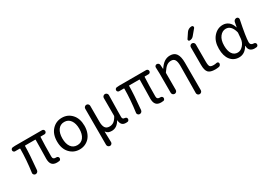

<svg xmlns="http://www.w3.org/2000/svg" viewBox="8 -1790 4176 3000"><g transform="rotate(-30 2096.0 -289.5)"><path d="M541 12.7Q479.5 12.7 451.2 -21Q422.9 -54.7 422.9 -122.1Q422.9 -148.4 425.8 -273.4Q428.7 -398.4 428.7 -460.9Q428.7 -467.8 421.9 -467.8H243.2Q236.3 -467.8 236.3 -460.9Q235.4 -313.5 209 -41Q207 -21.5 192.4 -8.8Q178.7 2.9 161.1 2.9Q159.2 2.9 158.2 2.9Q139.6 2 127.9 -12.7Q118.2 -24.4 118.2 -39.1Q118.2 -42 119.1 -45.9Q149.4 -261.7 150.4 -460.9Q150.4 -467.8 142.6 -467.8H59.6Q45.9 -467.8 35.6 -478Q25.4 -488.3 25.4 -502.9Q25.4 -517.6 35.2 -528.3Q44.9 -539.1 59.6 -540L102.5 -543H589.8Q605.5 -543 616.2 -532.2Q627 -521.5 627 -505.9Q627 -490.2 616.2 -479Q605.5 -467.8 589.8 -467.8H524.4Q516.6 -467.8 516.6 -460.9Q508.8 -319.3 508.8 -116.2Q508.8 -87.9 521.5 -75.7Q534.2 -63.5 559.6 -63.5Q564.5 -63.5 569.3 -63.5Q584 -64.5 595.7 -56.2Q607.4 -47.9 610.4 -33.2Q612.3 -18.6 604.5 -5.4Q596.7 7.8 582 9.8Q563.5 12.7 541 12.7Z M952.1 12.7Q846.7 12.7 775.4 -63.5Q704.1 -139.6 704.1 -271.5Q704.1 -403.3 775.4 -480Q846.7 -556.6 952.6 -556.6Q1058.6 -556.6 1128.9 -480Q1199.2 -403.3 1199.2 -271.5Q1199.2 -205.1 1179.7 -150.9Q1160.2 -96.7 1126.5 -61Q1092.8 -25.4 1048.3 -6.3Q1003.9 12.7 952.1 12.7ZM1105.5 -271.5Q1105.5 -367.2 1064.9 -424.3Q1024.4 -481.4 952.6 -481.4Q880.9 -481.4 840.3 -424.3Q799.8 -367.2 799.8 -271.5Q799.8 -174.8 839.8 -119.1Q879.9 -63.5 952.1 -63.5Q1024.4 -63.5 1064.9 -119.1Q1105.5 -174.8 1105.5 -271.5Z M1387.7 201.2Q1369.1 201.2 1355.5 187.5Q1341.8 173.8 1341.8 155.3V-496.1Q1341.8 -514.6 1355.5 -527.8Q1369.1 -541 1387.7 -541Q1406.2 -541 1419.4 -527.8Q1432.6 -514.6 1432.6 -496.1V-208Q1432.6 -135.7 1456.5 -100.1Q1480.5 -64.5 1533.2 -64.5Q1573.2 -64.5 1606 -84.5Q1638.7 -104.5 1672.9 -163.1Q1676.8 -168.9 1676.8 -176.8V-495.1Q1676.8 -514.6 1690.4 -527.8Q1704.1 -541 1723.1 -541Q1742.2 -541 1754.9 -527.3Q1768.6 -514.6 1768.6 -496.1Q1768.6 -492.2 1766.6 -372.1Q1764.6 -276.4 1763.7 -216.8Q1762.7 -157.2 1762.7 -104.5Q1762.7 -62.5 1800.8 -61.5Q1815.4 -60.5 1827.1 -53.2Q1838.9 -45.9 1840.8 -32.2Q1841.8 -28.3 1841.8 -24.4Q1841.8 -13.7 1835.9 -3.9Q1829.1 9.8 1813.5 12.7Q1799.8 14.6 1783.2 14.6Q1737.3 14.6 1713.9 -10.3Q1690.4 -35.2 1685.5 -88.9Q1684.6 -89.8 1683.6 -89.8Q1682.6 -89.8 1682.6 -88.9Q1624 12.7 1531.2 12.7Q1497.1 12.7 1472.7 2.9Q1448.2 -6.8 1429.7 -33.2Q1428.7 -34.2 1427.2 -33.7Q1425.8 -33.2 1425.8 -32.2L1430.7 158.2Q1430.7 174.8 1418.9 187.5Q1406.2 201.2 1387.7 201.2Z M2418.9 12.7Q2357.4 12.7 2329.1 -21Q2300.8 -54.7 2300.8 -122.1Q2300.8 -148.4 2303.7 -273.4Q2306.6 -398.4 2306.6 -460.9Q2306.6 -467.8 2299.8 -467.8H2121.1Q2114.3 -467.8 2114.3 -460.9Q2113.3 -313.5 2086.9 -41Q2085 -21.5 2070.3 -8.8Q2056.6 2.9 2039.1 2.9Q2037.1 2.9 2036.1 2.9Q2017.6 2 2005.9 -12.7Q1996.1 -24.4 1996.1 -39.1Q1996.1 -42 1997.1 -45.9Q2027.3 -261.7 2028.3 -460.9Q2028.3 -467.8 2020.5 -467.8H1937.5Q1923.8 -467.8 1913.6 -478Q1903.3 -488.3 1903.3 -502.9Q1903.3 -517.6 1913.1 -528.3Q1922.9 -539.1 1937.5 -540L1980.5 -543H2467.8Q2483.4 -543 2494.1 -532.2Q2504.9 -521.5 2504.9 -505.9Q2504.9 -490.2 2494.1 -479Q2483.4 -467.8 2467.8 -467.8H2402.3Q2394.5 -467.8 2394.5 -460.9Q2386.7 -319.3 2386.7 -116.2Q2386.7 -87.9 2399.4 -75.7Q2412.1 -63.5 2437.5 -63.5Q2442.4 -63.5 2447.3 -63.5Q2461.9 -64.5 2473.6 -56.2Q2485.4 -47.9 2488.3 -33.2Q2490.2 -18.6 2482.4 -5.4Q2474.6 7.8 2460 9.8Q2441.4 12.7 2418.9 12.7Z M3050.8 155.3Q3050.8 173.8 3037.6 187.5Q3024.4 201.2 3005.4 201.2Q2986.3 201.2 2972.7 187.5Q2960 173.8 2960 156.2L2964.8 -330.1Q2964.8 -407.2 2944.3 -441.4Q2923.8 -475.6 2876 -475.6Q2832 -475.6 2796.9 -449.7Q2761.7 -423.8 2718.8 -359.4Q2713.9 -353.5 2713.9 -345.7V-43.9Q2713.9 -24.4 2700.7 -11.2Q2687.5 2 2668.9 2Q2650.4 2 2636.7 -11.2Q2623 -24.4 2623 -43.9V-392.6L2619.1 -503.9Q2619.1 -517.6 2628.9 -528.3Q2640.6 -541 2657.2 -541Q2673.8 -541 2687 -529.3Q2700.2 -517.6 2701.2 -500L2706.1 -428.7Q2706.1 -426.8 2707.5 -426.8Q2709 -426.8 2710 -428.7Q2752.9 -493.2 2798.8 -523.9Q2844.7 -554.7 2903.3 -554.7Q2979.5 -554.7 3015.1 -501.5Q3050.8 -448.2 3050.8 -341.8Z M3332 -732.4Q3347.7 -754.9 3371.1 -767.6Q3394.5 -780.3 3421.9 -780.3H3424.8Q3442.4 -780.3 3449.2 -764.6Q3456.1 -749 3445.3 -736.3L3361.3 -635.7Q3333 -602.5 3289.1 -602.5Q3275.4 -602.5 3268.6 -614.7Q3261.7 -627 3269.5 -638.7ZM3340.8 -192.4Q3340.8 -123 3356.4 -103Q3372.1 -83 3422.9 -83Q3449.2 -83 3476.6 -89.8Q3490.2 -92.8 3501.5 -84.5Q3512.7 -76.2 3512.7 -62.5Q3512.7 -51.8 3507.8 -41.5Q3502.9 -31.2 3494.6 -24.9Q3486.3 -18.6 3475.6 -16.6Q3442.4 -10.7 3410.2 -10.7Q3320.3 -10.7 3285.6 -48.8Q3251 -86.9 3251 -185.5V-502Q3251 -520.5 3264.2 -533.7Q3277.3 -546.9 3295.9 -546.9Q3314.5 -546.9 3327.6 -533.7Q3340.8 -520.5 3340.8 -502Z M3828.1 12.7Q3733.4 12.7 3675.8 -59.1Q3618.2 -130.9 3618.2 -261.7Q3618.2 -396.5 3688 -476.6Q3757.8 -556.6 3856.4 -556.6Q3912.1 -556.6 3957 -522.5Q4002 -488.3 4024.4 -415Q4024.4 -414.1 4025.9 -414.1Q4027.3 -414.1 4027.3 -415L4043 -499Q4045.9 -517.6 4061 -530.3Q4076.2 -543 4095.7 -543Q4113.3 -543 4124 -529.3Q4131.8 -519.5 4131.8 -506.8Q4131.8 -502.9 4131.8 -499Q4072.3 -210 4072.3 -119.1Q4072.3 -91.8 4087.4 -77.6Q4102.5 -63.5 4126 -63.5Q4127.9 -63.5 4128.9 -63.5Q4143.6 -63.5 4155.8 -56.2Q4168 -48.8 4169.9 -35.2Q4170.9 -31.2 4170.9 -26.4Q4170.9 -16.6 4166 -6.8Q4158.2 6.8 4143.6 9.8Q4127 12.7 4107.4 12.7Q4057.6 12.7 4028.8 -14.2Q4000 -41 4000 -94.7Q4000 -96.7 3998 -96.7Q3996.1 -96.7 3995.1 -95.7Q3933.6 12.7 3828.1 12.7ZM3846.7 -63.5Q3900.4 -63.5 3944.8 -113.3Q3989.3 -163.1 3995.1 -232.4L4002.9 -328.1Q4002.9 -335 4002 -341.8Q3963.9 -480.5 3866.2 -480.5Q3803.7 -480.5 3758.8 -422.9Q3713.9 -365.2 3713.9 -262.7Q3713.9 -168 3748.5 -115.7Q3783.2 -63.5 3846.7 -63.5Z"/></g></svg>

Font: Gen Jyuu Gothic Regular
Style: Regular
Weight: 400
Designer: [Source Han Sans]
Ryoko NISHIZUKA  (kana & ideographs); Paul D. Hunt (Latin, Greek & Cyrillic); Wenlong ZHANG  (bopomofo
Version: Version 1.002.20150607